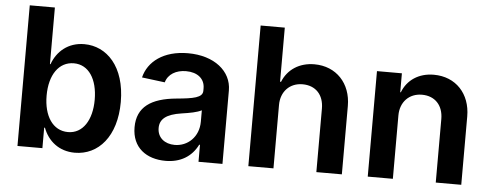

<svg xmlns="http://www.w3.org/2000/svg" viewBox="-49 -854 2529 990"><g transform="rotate(5 1215.5 -359.0)"><path d="M365 9C487 9 579 -94 579 -272C579 -456 482 -553 366 -553C282 -553 225 -502 201 -435H198V-728H68V0H197V-106H201C226 -39 283 9 365 9ZM195 -272C195 -379 243 -450 321 -450C398 -450 444 -378 444 -272C444 -167 398 -94 321 -94C242 -94 195 -167 195 -272Z M835 10C911 10 969 -24 1001 -88H1005V0H1129V-380C1129 -480 1039 -553 903 -553C776 -553 697 -491 677 -408L796 -393C808 -436 849 -460 901 -460C960 -460 998 -429 998 -380V-367C998 -331 950 -323 864 -315C733 -303 661 -254 661 -149C661 -43 736 10 835 10ZM785 -156C785 -201 816 -229 897 -241C939 -247 976 -254 999 -266V-207C999 -128 942 -76 875 -76C823 -76 785 -106 785 -156Z M1393 -328C1393 -398 1439 -445 1505 -445C1573 -445 1615 -400 1615 -329V0H1747V-354C1747 -471 1670 -553 1557 -553C1479 -553 1419 -513 1393 -448H1388V-728H1263V0H1393Z M2011 -328C2011 -398 2057 -445 2123 -445C2191 -445 2233 -399 2233 -329V0H2365V-354C2365 -471 2289 -553 2175 -553C2097 -553 2038 -513 2013 -448H2010V-546H1881V0H2011Z"/></g></svg>

Font: Wafeq Semi Bold
Style: Regular
Weight: 600
Designer: Rasmus Andersson & Azza Alameddine
Foundry: Google & TypeTogether
Version: Version 3.000;January 28, 2025;FontCreator 15.0.0.3014 64-bi